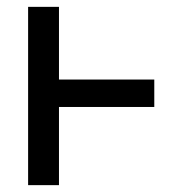

<svg xmlns="http://www.w3.org/2000/svg" viewBox="-20 -540 540 560"><path d="M62 0V-520H152V-308H430V-228H152V0Z"/></svg>

Font: Iosevka Bendy Medium
Style: Regular
Weight: 500
Monospace: yes
Designer: Belleve Invis
Foundry: Belleve Invis
Version: Version 30.1.2